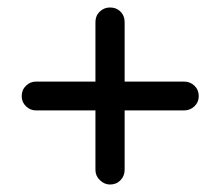

<svg xmlns="http://www.w3.org/2000/svg" viewBox="-20 -594 589 513"><path d="M235 -140V-299H76Q61 -299 49.5 -310Q38 -321 38 -337Q38 -354 49.5 -365Q61 -376 76 -376H235V-535Q235 -552 246.5 -563Q258 -574 274 -574Q291 -574 302 -563Q313 -552 313 -535V-376H472Q488 -376 499.5 -365Q511 -354 511 -337Q511 -321 499.5 -310Q488 -299 472 -299H313V-140Q313 -124 302 -112.5Q291 -101 274 -101Q259 -101 247 -112.5Q235 -124 235 -140Z"/></svg>

Font: 寒蝉全圆体
Style: Regular
Weight: 400
Designer: Warren2060
      Designed by Motoya company      

      [Varela Round]
      Joe Prince(Latin component); Avraham Cornf
Foundry: ChillType
Version: Version 3.200